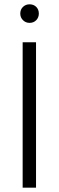

<svg xmlns="http://www.w3.org/2000/svg" viewBox="-20 -870 272 890"><path d="M85 0V-674H147V0ZM74 -807Q74 -826 86.5 -838Q99 -850 117 -850Q136 -850 148 -838Q160 -826 160 -807Q160 -789 148 -776.5Q136 -764 117 -764Q99 -764 86.5 -776.5Q74 -789 74 -807Z"/></svg>

Font: Hind Variable Light
Style: Regular
Weight: 300
Designer: Manushi Parikh, Satya Rajpurohit
Foundry: Indian Type Foundry
Version: Version 3.000